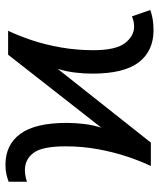

<svg xmlns="http://www.w3.org/2000/svg" viewBox="42 -628 596 721"><g transform="rotate(90 340.5 -268.0)"><path d="M96 0Q114 -37 131 -87.5Q148 -138 158.5 -197.5Q169 -257 169 -320Q169 -404 142.5 -438.5Q116 -473 81 -473Q68 -473 58.5 -470.5Q49 -468 42 -465L18 -534Q32 -539 50.5 -542.5Q69 -546 94 -546Q172 -546 214.5 -490.5Q257 -435 257 -316Q257 -285 253 -251.5Q249 -218 239 -186L516 -536H604Q586 -499 569 -448.5Q552 -398 541 -338.5Q530 -279 530 -216Q530 -128 554.5 -95.5Q579 -63 619 -63Q631 -63 643.5 -65.5Q656 -68 663 -71V-2Q650 3 634.5 6.5Q619 10 599 10Q524 10 483 -46Q442 -102 442 -220Q442 -251 446 -285Q450 -319 460 -350L186 0Z"/></g></svg>

Font: Noto Sans Living
Style: Regular
Weight: 400
Designer: Monotype Design Team
Foundry: Monotype Imaging Inc.
Version: Version 2.013; ttfautohint (v1.8.4.7-5d5b)